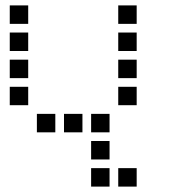

<svg xmlns="http://www.w3.org/2000/svg" viewBox="-20 -504 640 708"><path d="M17 -484Q16 -484 16 -484Q16 -484 16 -483V-417Q16 -416 16 -416Q16 -416 17 -416H83Q84 -416 84 -416Q84 -416 84 -417V-483Q84 -484 84 -484Q84 -484 83 -484ZM417 -484Q416 -484 416 -484Q416 -484 416 -483V-417Q416 -416 416 -416Q416 -416 417 -416H483Q484 -416 484 -416Q484 -416 484 -417V-483Q484 -484 484 -484Q484 -484 483 -484ZM17 -384Q16 -384 16 -384Q16 -384 16 -383V-317Q16 -316 16 -316Q16 -316 17 -316H83Q84 -316 84 -316Q84 -316 84 -317V-383Q84 -384 84 -384Q84 -384 83 -384ZM417 -384Q416 -384 416 -384Q416 -384 416 -383V-317Q416 -316 416 -316Q416 -316 417 -316H483Q484 -316 484 -316Q484 -316 484 -317V-383Q484 -384 484 -384Q484 -384 483 -384ZM17 -284Q16 -284 16 -284Q16 -284 16 -283V-217Q16 -216 16 -216Q16 -216 17 -216H83Q84 -216 84 -216Q84 -216 84 -217V-283Q84 -284 84 -284Q84 -284 83 -284ZM417 -284Q416 -284 416 -284Q416 -284 416 -283V-217Q416 -216 416 -216Q416 -216 417 -216H483Q484 -216 484 -216Q484 -216 484 -217V-283Q484 -284 484 -284Q484 -284 483 -284ZM17 -184Q16 -184 16 -184Q16 -184 16 -183V-117Q16 -116 16 -116Q16 -116 17 -116H83Q84 -116 84 -116Q84 -116 84 -117V-183Q84 -184 84 -184Q84 -184 83 -184ZM417 -184Q416 -184 416 -184Q416 -184 416 -183V-117Q416 -116 416 -116Q416 -116 417 -116H483Q484 -116 484 -116Q484 -116 484 -117V-183Q484 -184 484 -184Q484 -184 483 -184ZM117 -84Q116 -84 116 -84Q116 -84 116 -83V-17Q116 -16 116 -16Q116 -16 117 -16H183Q184 -16 184 -16Q184 -16 184 -17V-83Q184 -84 184 -84Q184 -84 183 -84ZM217 -84Q216 -84 216 -84Q216 -84 216 -83V-17Q216 -16 216 -16Q216 -16 217 -16H283Q284 -16 284 -16Q284 -16 284 -17V-83Q284 -84 284 -84Q284 -84 283 -84ZM317 -84Q316 -84 316 -84Q316 -84 316 -83V-17Q316 -16 316 -16Q316 -16 317 -16H383Q384 -16 384 -16Q384 -16 384 -17V-83Q384 -84 384 -84Q384 -84 383 -84ZM317 16Q316 16 316 16Q316 16 316 17V83Q316 84 316 84Q316 84 317 84H383Q384 84 384 84Q384 84 384 83V17Q384 16 384 16Q384 16 383 16ZM317 116Q316 116 316 116Q316 116 316 117V183Q316 184 316 184Q316 184 317 184H383Q384 184 384 184Q384 184 384 183V117Q384 116 384 116Q384 116 383 116ZM417 116Q416 116 416 116Q416 116 416 117V183Q416 184 416 184Q416 184 417 184H483Q484 184 484 184Q484 184 484 183V117Q484 116 484 116Q484 116 483 116Z"/></svg>

Font: Doto SemiBold
Style: Regular
Weight: 600
Monospace: yes
Version: Version 1.000